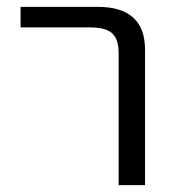

<svg xmlns="http://www.w3.org/2000/svg" viewBox="-20 -540 513 560"><path d="M40 -460V-520H265Q403 -520 403 -395V0H326V-385Q326 -426 307 -443Q288 -460 244 -460Z"/></svg>

Font: M PLUS 1p
Style: Regular
Weight: 400
Version: Version 1.062